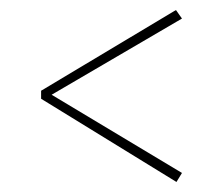

<svg xmlns="http://www.w3.org/2000/svg" viewBox="-20 -522 445 383"><path d="M331 -502 343 -485 83 -333 343 -177 332 -159 62 -325V-341Z"/></svg>

Font: Fira Sans Extra Condensed Thin
Style: Regular
Weight: 250
Width: 1
Designer: Carrois Corporate & Edenspiekermann AG
Foundry: Carrois Corporate GbR & Edenspiekermann AG
Version: Version 4.203